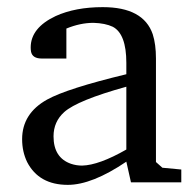

<svg xmlns="http://www.w3.org/2000/svg" viewBox="-20 -511 547 538"><path d="M42 -121Q42 -193 112 -232Q168 -263 334 -303V-335Q334 -416 296 -436Q275 -446 242 -447Q205 -447 166 -431V-347H97Q71 -347 67 -366Q66 -372 66 -378Q66 -433 136 -466Q191 -491 268 -491Q382 -491 408 -415Q417 -387 417 -347V-57L435 -41L488 -36V0H347L334 -58Q238 7 170 7Q89 7 56 -57Q42 -86 42 -121ZM130 -129Q130 -69 179 -52Q194 -47 210 -47Q257 -48 334 -92V-268Q197 -230 160 -197Q130 -170 130 -129Z"/></svg>

Font: Khartiya
Style: Regular
Weight: 500
Version: Version 1.0.1